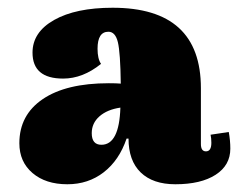

<svg xmlns="http://www.w3.org/2000/svg" viewBox="-20 -464 620 496"><path d="M154 12Q98 12 64 -17Q30 -46 30 -94Q30 -167 90.5 -208Q151 -249 261 -249Q281 -249 292 -248Q291 -328 284.5 -355Q278 -382 260 -382Q232 -382 232 -338Q232 -312 241 -299Q194 -261 143 -261Q64 -261 64 -328Q64 -381 120 -412.5Q176 -444 271 -444Q499 -444 499 -236V-92Q499 -73 512 -73Q526 -73 526 -95Q526 -107 524 -116L571 -123Q575 -101 575 -80Q575 -37 537 -12.5Q499 12 433 12Q375 12 343.5 -18.5Q312 -49 312 -106H307Q288 -50 248 -19Q208 12 154 12ZM217 -120Q217 -90 242 -90Q288 -90 291 -186Q257 -181 237 -163.5Q217 -146 217 -120Z"/></svg>

Font: Arapey Black
Style: Regular
Weight: 900
Designer: Eduardo Rodriguez Tunni
Foundry: Eduardo Rodriguez Tunni
Version: Version 4.000